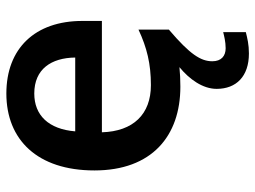

<svg xmlns="http://www.w3.org/2000/svg" viewBox="-122 -470 822 619"><g transform="rotate(-90 289.5 -160.0)"><path d="M402 113C402 76 424 41 504 -27V-125C446 -98 394 -85 325 -85C231 -85 176 -142 173 -243H532V-306C532 -459 443 -551 298 -551C149 -551 50 -451 50 -267C50 -82 161 10 320 10C343 10 363 9 383 7C344 39 313 82 313 127C313 190 353 231 427 231C456 231 476 226 496 221V148C484 151 465 156 444 156C419 156 402 142 402 113ZM298 -461C377 -461 413 -406 414 -329H176C183 -415 228 -461 298 -461Z"/></g></svg>

Font: Noto Sans Kayah Li SemiBold
Style: Regular
Weight: 600
Designer: Monotype Design Team, Sérgio Martins
Foundry: Monotype Imaging Inc.
Version: Version 2.002